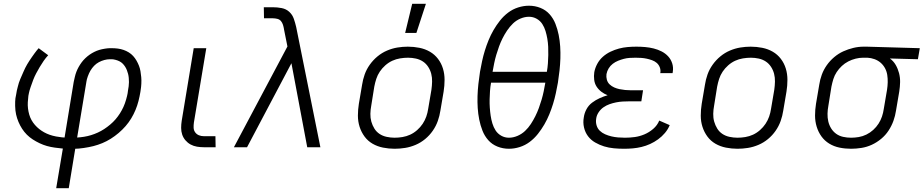

<svg xmlns="http://www.w3.org/2000/svg" viewBox="-20 -773 4849 1008"><path d="M275 215 310 7Q289 5 267.5 2Q246 -1 226.5 -6.5Q207 -12 188 -21Q169 -30 152 -41Q135 -52 121 -66Q107 -80 96 -97Q85 -114 77 -133Q69 -152 64.5 -172Q60 -192 59.5 -217Q59 -242 61 -257L65 -278Q66 -288 68.5 -298Q71 -308 73.5 -318Q76 -328 79 -338Q82 -348 86.5 -358Q91 -368 95 -377.5Q99 -387 103.5 -397Q108 -407 112.5 -416.5Q117 -426 122.5 -435Q128 -444 134 -453.5Q140 -463 147.5 -473.5Q155 -484 161 -492.5Q167 -501 172 -507L183 -520L233 -483Q220 -469 209 -453Q198 -437 188.5 -421Q179 -405 170 -388Q161 -371 154.5 -354Q148 -337 141 -316.5Q134 -296 132 -285L129 -270Q127 -253 126 -236.5Q125 -220 127 -203.5Q129 -187 133.5 -171.5Q138 -156 145.5 -142.5Q153 -129 163.5 -117Q174 -105 186 -95.5Q198 -86 211.5 -78.5Q225 -71 240.5 -65.5Q256 -60 274.5 -56.5Q293 -53 305 -52L319 -51L367 -343Q370 -356 373 -369.5Q376 -383 381 -396Q386 -409 393 -421.5Q400 -434 408.5 -445.5Q417 -457 428 -467.5Q439 -478 450.5 -486Q462 -494 475 -500.5Q488 -507 501.5 -511Q515 -515 531 -517.5Q547 -520 556 -520H567Q583 -520 598.5 -518Q614 -516 628.5 -511Q643 -506 656 -498Q669 -490 679 -479Q689 -468 696.5 -455Q704 -442 709.5 -428Q715 -414 717.5 -399Q720 -384 721.5 -368Q723 -352 722 -333.5Q721 -315 719 -304L717 -290Q713 -266 707 -242.5Q701 -219 691.5 -196Q682 -173 669 -151.5Q656 -130 639.5 -111Q623 -92 603 -75Q583 -58 561.5 -44.5Q540 -31 517 -21.5Q494 -12 470.5 -6Q447 0 419 4Q391 8 375 8L341 215ZM385 -51Q403 -52 421.5 -55Q440 -58 458 -63.5Q476 -69 493.5 -77Q511 -85 527 -95.5Q543 -106 558.5 -119Q574 -132 586.5 -146.5Q599 -161 609.5 -177.5Q620 -194 628 -211.5Q636 -229 642 -250Q648 -271 650 -283L652 -298Q654 -309 655.5 -320Q657 -331 657 -342Q657 -353 656 -364Q655 -375 652.5 -385Q650 -395 646 -405Q642 -415 636.5 -423.5Q631 -432 624 -439Q617 -446 607.5 -451Q598 -456 586 -459Q574 -462 567 -462H557Q543 -462 528 -458Q513 -454 499 -446.5Q485 -439 474 -427.5Q463 -416 455 -402.5Q447 -389 441 -372Q435 -355 434 -346Z M1112 0H1050Q1032 0 1014 -3Q996 -6 980.5 -14.5Q965 -23 953.5 -36.5Q942 -50 936.5 -66.5Q931 -83 931 -101.5Q931 -120 934 -139L997 -520H1063L998 -130Q996 -116 996.5 -102.5Q997 -89 1004.5 -78.5Q1012 -68 1024 -63Q1036 -58 1050 -58H1111Z M1208 0 1489 -529 1471 -619V-620Q1469 -632 1465.5 -643Q1462 -654 1455 -662.5Q1448 -671 1436 -674Q1424 -677 1412 -677H1366L1365 -735H1412Q1436 -735 1459 -730.5Q1482 -726 1498.5 -711Q1515 -696 1522.5 -674.5Q1530 -653 1535 -631L1662 0H1593L1510 -441L1277 0Z M2052 8Q2021 8 1991 2Q1961 -4 1936 -18.5Q1911 -33 1894 -56Q1877 -79 1868 -107Q1859 -135 1859 -166Q1859 -197 1864 -228L1881 -328Q1885 -355 1894.5 -382Q1904 -409 1921.5 -433.5Q1939 -458 1962 -477Q1985 -496 2012 -507.5Q2039 -519 2066.5 -523.5Q2094 -528 2121 -528Q2152 -528 2182 -522Q2212 -516 2237 -501.5Q2262 -487 2279.5 -464Q2297 -441 2305.5 -413Q2314 -385 2314 -354Q2314 -323 2309 -292L2292 -192Q2288 -165 2278.5 -138Q2269 -111 2252 -86.5Q2235 -62 2212 -43Q2189 -24 2162 -12.5Q2135 -1 2107 3.5Q2079 8 2052 8ZM2052 -50Q2072 -50 2093 -53.5Q2114 -57 2133.5 -66Q2153 -75 2170 -90Q2187 -105 2199 -123Q2211 -141 2218 -161Q2225 -181 2228 -202L2245 -302Q2248 -323 2248.5 -344.5Q2249 -366 2244 -385.5Q2239 -405 2228 -422Q2217 -439 2200.5 -450Q2184 -461 2163.5 -465.5Q2143 -470 2122 -470Q2102 -470 2080.5 -466.5Q2059 -463 2039.5 -454Q2020 -445 2003 -430Q1986 -415 1974 -397Q1962 -379 1955.5 -359Q1949 -339 1945 -318L1929 -218Q1925 -197 1924.5 -175.5Q1924 -154 1929.5 -134.5Q1935 -115 1945.5 -98Q1956 -81 1972.5 -70Q1989 -59 2010 -54.5Q2031 -50 2052 -50ZM2107 -600 2144 -753H2216L2166 -600Z M2652 8Q2620 8 2591.5 -3.5Q2563 -15 2543.5 -37Q2524 -59 2513 -87Q2502 -115 2496 -145Q2490 -175 2488 -206Q2486 -237 2487 -268.5Q2488 -300 2491.5 -332Q2495 -364 2500 -396Q2505 -424 2511 -452Q2517 -480 2525.5 -507.5Q2534 -535 2545 -562Q2556 -589 2571 -615Q2586 -641 2605 -665Q2624 -689 2648 -707Q2672 -725 2700.5 -734Q2729 -743 2757 -743Q2789 -743 2817.5 -731.5Q2846 -720 2865.5 -698Q2885 -676 2896 -648Q2907 -620 2913 -590Q2919 -560 2921 -529Q2923 -498 2922 -466.5Q2921 -435 2917.5 -403Q2914 -371 2909 -339Q2904 -311 2898 -283Q2892 -255 2883.5 -227.5Q2875 -200 2864 -173Q2853 -146 2838 -120Q2823 -94 2804 -70Q2785 -46 2761 -28Q2737 -10 2708.5 -1Q2680 8 2652 8ZM2851 -396Q2855 -418 2856.5 -440Q2858 -462 2858.5 -484Q2859 -506 2858 -527.5Q2857 -549 2853.5 -569.5Q2850 -590 2844 -610Q2838 -630 2827 -647Q2816 -664 2797.5 -674.5Q2779 -685 2757 -685Q2735 -685 2712.5 -675.5Q2690 -666 2673 -649.5Q2656 -633 2642.5 -613Q2629 -593 2618.5 -572Q2608 -551 2600 -529Q2592 -507 2585.5 -485Q2579 -463 2574.5 -441Q2570 -419 2566 -396ZM2652 -50Q2674 -50 2696.5 -59.5Q2719 -69 2736.5 -85.5Q2754 -102 2767 -122Q2780 -142 2790.5 -163Q2801 -184 2809 -206Q2817 -228 2823.5 -250Q2830 -272 2834.5 -294Q2839 -316 2843 -339H2558Q2554 -317 2552.5 -295Q2551 -273 2550.5 -251Q2550 -229 2551.5 -207.5Q2553 -186 2556 -165.5Q2559 -145 2565 -125Q2571 -105 2582 -88Q2593 -71 2611.5 -60.5Q2630 -50 2652 -50Z M3256 8Q3229 8 3202.5 5.5Q3176 3 3151.5 -4.5Q3127 -12 3104.5 -25Q3082 -38 3067 -58Q3052 -78 3046 -104Q3040 -130 3045 -157Q3048 -179 3059 -199.5Q3070 -220 3088.5 -234Q3107 -248 3128 -257.5Q3149 -267 3170 -273Q3152 -280 3137 -291.5Q3122 -303 3112 -318.5Q3102 -334 3099.5 -354Q3097 -374 3100 -394Q3104 -416 3115.5 -437.5Q3127 -459 3145 -475Q3163 -491 3185 -501.5Q3207 -512 3229.5 -518Q3252 -524 3275 -526Q3298 -528 3321 -528Q3344 -528 3367 -526Q3390 -524 3412 -518.5Q3434 -513 3453.5 -503Q3473 -493 3487.5 -477.5Q3502 -462 3509 -440.5Q3516 -419 3512 -395L3511 -389H3446L3447 -392Q3449 -407 3443.5 -420.5Q3438 -434 3427.5 -443Q3417 -452 3403 -457Q3389 -462 3375 -465Q3361 -468 3346.5 -469Q3332 -470 3317 -470Q3301 -470 3285.5 -469Q3270 -468 3255 -464Q3240 -460 3225 -454Q3210 -448 3197 -438Q3184 -428 3175.5 -414Q3167 -400 3164 -384Q3162 -369 3166 -354.5Q3170 -340 3180.5 -330Q3191 -320 3204.5 -314Q3218 -308 3232.5 -305Q3247 -302 3262 -300.5Q3277 -299 3293 -299H3356L3347 -241H3284Q3267 -241 3249.5 -240Q3232 -239 3214.5 -235.5Q3197 -232 3180 -226Q3163 -220 3148 -209.5Q3133 -199 3122.5 -183Q3112 -167 3110 -150Q3107 -132 3112 -115Q3117 -98 3129 -86.5Q3141 -75 3157 -68Q3173 -61 3190 -57Q3207 -53 3225 -51.5Q3243 -50 3261 -50Q3287 -50 3312.5 -53.5Q3338 -57 3363 -67.5Q3388 -78 3409.5 -96.5Q3431 -115 3441 -140L3496 -116Q3487 -94 3471 -75Q3455 -56 3435 -41.5Q3415 -27 3393 -17Q3371 -7 3348 -1.5Q3325 4 3302 6Q3279 8 3256 8Z M3852 8Q3821 8 3791 2Q3761 -4 3736 -18.5Q3711 -33 3694 -56Q3677 -79 3668 -107Q3659 -135 3659 -166Q3659 -197 3664 -228L3681 -328Q3685 -355 3694.5 -382Q3704 -409 3721.5 -433.5Q3739 -458 3762 -477Q3785 -496 3812 -507.5Q3839 -519 3866.5 -523.5Q3894 -528 3921 -528Q3952 -528 3982 -522Q4012 -516 4037 -501.5Q4062 -487 4079.5 -464Q4097 -441 4105.5 -413Q4114 -385 4114 -354Q4114 -323 4109 -292L4092 -192Q4088 -165 4078.5 -138Q4069 -111 4052 -86.5Q4035 -62 4012 -43Q3989 -24 3962 -12.5Q3935 -1 3907 3.5Q3879 8 3852 8ZM3852 -50Q3872 -50 3893 -53.5Q3914 -57 3933.5 -66Q3953 -75 3970 -90Q3987 -105 3999 -123Q4011 -141 4018 -161Q4025 -181 4028 -202L4045 -302Q4048 -323 4048.5 -344.5Q4049 -366 4044 -385.5Q4039 -405 4028 -422Q4017 -439 4000.5 -450Q3984 -461 3963.5 -465.5Q3943 -470 3922 -470Q3902 -470 3880.5 -466.5Q3859 -463 3839.5 -454Q3820 -445 3803 -430Q3786 -415 3774 -397Q3762 -379 3755.5 -359Q3749 -339 3745 -318L3729 -218Q3725 -197 3724.5 -175.5Q3724 -154 3729.5 -134.5Q3735 -115 3745.5 -98Q3756 -81 3772.5 -70Q3789 -59 3810 -54.5Q3831 -50 3852 -50Z M4448 8Q4417 8 4387.5 2Q4358 -4 4333.5 -19Q4309 -34 4292.5 -57Q4276 -80 4267.5 -108Q4259 -136 4259 -166.5Q4259 -197 4264 -228L4281 -328Q4285 -355 4294.5 -381Q4304 -407 4320.5 -430.5Q4337 -454 4359.5 -473Q4382 -492 4407.5 -503.5Q4433 -515 4460 -521.5Q4487 -528 4514 -528H4531L4809 -520L4799 -462L4652 -466Q4671 -452 4682.5 -432Q4694 -412 4700 -389Q4706 -366 4705.5 -341.5Q4705 -317 4701 -292L4684 -192Q4680 -165 4670.5 -138.5Q4661 -112 4645 -87.5Q4629 -63 4606 -44Q4583 -25 4557 -13Q4531 -1 4503 3.5Q4475 8 4448 8ZM4448 -50Q4468 -50 4488.5 -53.5Q4509 -57 4528.5 -66.5Q4548 -76 4564.5 -91Q4581 -106 4592.5 -124Q4604 -142 4610.5 -161.5Q4617 -181 4620 -202L4637 -302Q4640 -321 4640.5 -341Q4641 -361 4638 -380Q4635 -399 4626 -415.5Q4617 -432 4603 -444Q4589 -456 4571 -462.5Q4553 -469 4534 -470H4511Q4492 -470 4472 -465Q4452 -460 4433.5 -450.5Q4415 -441 4399.5 -426.5Q4384 -412 4372.5 -394.5Q4361 -377 4355 -357.5Q4349 -338 4345 -318L4329 -218Q4325 -197 4324.5 -176Q4324 -155 4328.5 -135.5Q4333 -116 4343.5 -99Q4354 -82 4370 -70.5Q4386 -59 4406.5 -54.5Q4427 -50 4448 -50Z"/></svg>

Font: Iosevka Aile Light
Style: Italic
Weight: 300
Italic angle: -9°
Designer: Belleve Invis
Foundry: Belleve Invis
Version: Version 31.1.0; ttfautohint (v1.8.4)